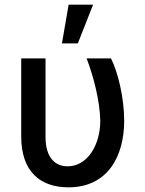

<svg xmlns="http://www.w3.org/2000/svg" viewBox="-20 -797 626 827"><path d="M71.4 -545.5V-208.8C71.4 -57.5 153.8 9.9 274.9 9.9C443.9 9.9 514.9 -123.9 514.9 -277C514.9 -375 488.3 -485.8 458.1 -545.5H353C384.2 -464.5 410.2 -360.1 411.9 -277C411.9 -170.1 355.1 -80.6 271.3 -80.6C221.9 -80.6 176.1 -112.9 176.1 -207.4V-545.5ZM246.8 -610.1H315.3L381 -777H275.6Z"/></svg>

Font: Margiela Sans Medium
Style: Regular
Weight: 500
Designer: Stefan Endress, Andreas Faust
Version: Version 1.100;FEAKit 1.0